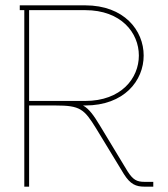

<svg xmlns="http://www.w3.org/2000/svg" viewBox="-20 -699 629 719"><path d="M521 0H554V-18H521C492 -18 478 -26 458 -57L354 -229C331 -267 314 -291 291 -304H299C445 -304 518 -397 518 -491C518 -585 445 -679 299 -679H54V-661H71V0H89V-304H188C280 -304 295 -291 340 -218L444 -47C468 -9 489 0 521 0ZM299 -321H188H89V-661H299C434 -661 500 -576 500 -491C500 -406 434 -321 299 -321Z"/></svg>

Font: Rawengulk
Style: Light
Weight: 300
Version: Version 0.9